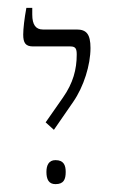

<svg xmlns="http://www.w3.org/2000/svg" viewBox="-20 -667 297 488"><path d="M117 -337 166 -408C193 -447 210 -502 210 -545C210 -581 199 -592 175 -592H89C71 -592 62 -604 62 -630V-647H47C42 -620 39 -594 39 -579C39 -558 45 -549 64 -549H159C173 -549 175 -542 175 -528C175 -491 166 -456 140 -419L96 -356ZM121 -199C142 -199 147 -211 147 -230C147 -247 142 -260 121 -260C104 -260 98 -247 98 -230C98 -211 104 -199 121 -199Z"/></svg>

Font: Noto Serif Hebrew SemiCondensed ExtraLight
Style: Regular
Weight: 200
Width: 4
Designer: Monotype Design Team
Foundry: Monotype Imaging Inc.
Version: Version 2.004